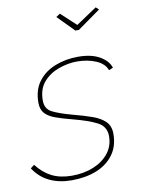

<svg xmlns="http://www.w3.org/2000/svg" viewBox="-96 -788 630 855"><g transform="rotate(-10 219.0 -360.0)"><path d="M159 10Q103 10 59.5 -10.5Q16 -31 -12 -74L5 -87Q35 -48 73 -29Q111 -10 163 -10Q218 -10 261.5 -28Q305 -46 330.5 -78.5Q356 -111 356 -155Q356 -199 317 -219Q278 -239 208 -257Q165 -268 134.5 -279Q104 -290 88 -307.5Q72 -325 72 -356Q72 -414 101 -452Q130 -490 178 -508.5Q226 -527 281 -527Q341 -527 378.5 -505.5Q416 -484 426 -452L407 -444Q396 -475 358 -491Q320 -507 273 -507Q232 -507 190 -492Q148 -477 120.5 -445.5Q93 -414 93 -362Q93 -324 123.5 -308.5Q154 -293 213 -277Q263 -264 299.5 -251Q336 -238 356.5 -217.5Q377 -197 377 -162Q377 -106 348.5 -67.5Q320 -29 271 -9.5Q222 10 159 10ZM217 -718 235 -730 303 -667 397 -730 410 -718 306 -644H290Z"/></g></svg>

Font: Raleway Thin
Style: Italic
Weight: 100
Italic angle: -12°
Designer: Matt McInerney, Pablo Impallari, Rodrigo Fuenzalida
Foundry: Matt McInerney, Pablo Impallari, Rodrigo Fuenzalida
Version: Version 4.026